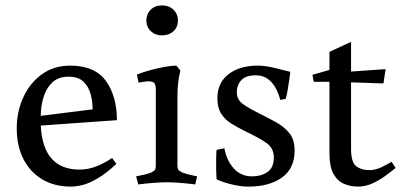

<svg xmlns="http://www.w3.org/2000/svg" viewBox="-20 -675 1491 711"><path d="M413 -230 131 -210Q139 -47 275 -47Q308 -47 339.5 -60Q371 -73 395 -90L411 -68Q372 -32 341 -14Q310 4 286 10Q262 16 242 16Q182 16 137 -10.5Q92 -37 67 -85.5Q42 -134 42 -200Q42 -261 66 -314Q90 -367 134.5 -399.5Q179 -432 240 -432Q331 -432 372 -375.5Q413 -319 413 -230ZM234 -391Q196 -391 173.5 -369.5Q151 -348 141 -314.5Q131 -281 131 -246L323 -270Q323 -301 315 -328.5Q307 -356 288 -373.5Q269 -391 234 -391Z M637 -316V-66Q637 -53 639.5 -48Q642 -43 653 -37Q663 -33 676 -29.5Q689 -26 699.5 -24Q710 -22 710 -22L703 8Q672 4 644.5 2Q617 0 597 0Q578 0 550.5 2Q523 4 492 8L484 -22Q484 -22 494.5 -24Q505 -26 519 -29.5Q533 -33 542 -37Q553 -43 555 -48Q557 -53 557 -66V-341Q557 -358 553 -365Q549 -372 540 -373Q528 -375 510.5 -372Q493 -369 493 -369L487 -399Q507 -407 534 -414.5Q561 -422 588 -427Q615 -432 633 -432L648 -414Q643 -394 640 -370.5Q637 -347 637 -316ZM522 -599Q522 -623 538 -639Q554 -655 580 -655Q606 -655 622.5 -639Q639 -623 639 -599Q639 -575 622.5 -559.5Q606 -544 580 -544Q555 -544 538.5 -559.5Q522 -575 522 -599Z M913 -22Q947 -22 970.5 -38Q994 -54 994 -92Q994 -126 967.5 -145Q941 -164 888 -189Q862 -202 838 -216.5Q814 -231 799.5 -253.5Q785 -276 785 -311Q785 -368 826 -400Q867 -432 934 -432Q962 -432 997 -423.5Q1032 -415 1055 -409Q1054 -398 1051 -377.5Q1048 -357 1044.5 -337.5Q1041 -318 1038 -309L1018 -305Q1007 -347 984.5 -371.5Q962 -396 927 -396Q890 -396 873.5 -378Q857 -360 857 -333Q857 -307 878 -291Q899 -275 940 -255Q972 -239 1002 -222.5Q1032 -206 1051.5 -182Q1071 -158 1071 -118Q1071 -51 1024 -17.5Q977 16 900 16Q872 16 838.5 8Q805 0 782 -11Q781 -21 780.5 -43.5Q780 -66 780.5 -88.5Q781 -111 782 -120L811 -126Q819 -81 845.5 -51.5Q872 -22 913 -22Z M1142 -372 1137 -398 1200 -416V-483L1280 -520V-410L1408 -419L1400 -366L1280 -370V-124Q1280 -74 1299 -59.5Q1318 -45 1348 -45Q1370 -45 1392 -55.5Q1414 -66 1430 -76L1445 -53Q1429 -40 1406.5 -23.5Q1384 -7 1358.5 4.5Q1333 16 1306 16Q1279 16 1254.5 6Q1230 -4 1215 -31Q1200 -58 1200 -109V-372Z"/></svg>

Font: Buenard
Style: Regular
Weight: 400
Version: Version 2.000